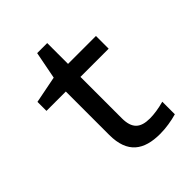

<svg xmlns="http://www.w3.org/2000/svg" viewBox="-195 -795 919 919"><g transform="rotate(-45 265.0 -335.0)"><path d="M354 10C393 10 435 3 470 -7V-92C434 -82 399 -77 372 -77C307 -77 277 -104 277 -173V-453H468V-539H279V-680H211L184 -541L47 -514V-453H178V-159C178 -35 245 10 354 10Z"/></g></svg>

Font: Noto Sans Mono Condensed Medium
Style: Regular
Weight: 500
Width: 3
Designer: Monotype Design Team
Foundry: Monotype Imaging Inc.
Version: Version 2.014